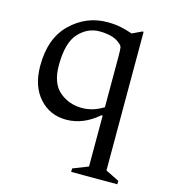

<svg xmlns="http://www.w3.org/2000/svg" viewBox="-104 -545 767 860"><g transform="rotate(15 279.0 -115.0)"><path d="M305 230V214L376 186V-50H370Q301 10 222 10Q146 10 97 -45Q48 -100 48 -194Q48 -322 120 -391Q192 -460 289 -460Q323 -460 350 -454.5Q377 -449 406 -439L450 -460H456V183L519 214V230ZM128 -217Q128 -134 172 -96.5Q216 -59 277 -59Q328 -59 376 -89V-321Q376 -358 374 -366Q372 -374 364 -381Q343 -399 318 -405Q293 -411 266 -411Q210 -411 169 -366.5Q128 -322 128 -217Z"/></g></svg>

Font: Spectral
Style: Regular
Weight: 400
Designer: Jean-Baptiste Levee
Foundry: Production Type
Version: Version 1.002